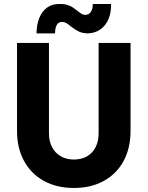

<svg xmlns="http://www.w3.org/2000/svg" viewBox="-20 -935 740 963"><path d="M65.4 -278.3V-719.7H225.6V-265.6Q225.6 -226.1 241.5 -196.3Q257.3 -166.5 285.6 -150.6Q314 -134.8 350.6 -134.8Q388.2 -134.8 416.3 -150.9Q444.3 -167 459.5 -196.8Q474.6 -226.6 474.6 -265.6V-719.7H634.8V-278.3Q634.8 -192.4 599.9 -127.7Q564.9 -63 500.7 -27.6Q436.5 7.8 350.6 7.8Q264.6 7.8 200.2 -27.6Q135.7 -63 100.6 -127.7Q65.4 -192.4 65.4 -278.3ZM279.3 -915Q300.3 -915.5 316.7 -910.6Q333 -905.8 343.5 -898.9Q354 -892.1 368.2 -880.9Q382.8 -869.1 390.1 -864.7Q397.5 -860.4 407.2 -860.4Q425.8 -860.4 435.8 -875.5Q445.8 -890.6 445.3 -915H537.1Q538.1 -873.5 524.7 -840.6Q511.2 -807.6 484.4 -788.1Q457.5 -768.6 419.9 -767.6Q393.1 -768.1 375 -777.1Q356.9 -786.1 335 -802.7Q321.8 -814 312 -819.6Q302.2 -825.2 291 -825.2Q257.3 -825.2 255.9 -767.6H163.1Q163.6 -811 177.2 -845Q190.9 -878.9 217 -897.5Q243.2 -916 279.3 -915Z"/></svg>

Font: Reddit Sans Strawberry ExBold
Style: Regular
Weight: 800
Designer: Stephen Hutchings
Foundry: Reddit
Version: Version 1.013